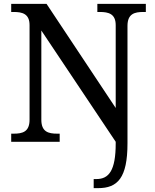

<svg xmlns="http://www.w3.org/2000/svg" viewBox="-20 -734 803 994"><path d="M465 240H488C589 240 640 187 640 8V-600C640 -663 677 -672 722 -672H735V-714H484V-672H497C541 -672 579 -663 579 -604V-175L221 -714H38V-672H51C95 -672 133 -663 133 -604V-114C133 -51 96 -42 51 -42H38V0H289V-42H276C231 -42 194 -51 194 -114V-576L579 0V9C579 150 543 193 479 193H465Z"/></svg>

Font: Noto Nastaliq Urdu
Style: Regular
Weight: 400
Designer: Monotype Design Team (Patrick Giasson: type design, Kamal Mansour: OpenType code, Glenda Bellarosa). Updated by Simon Co
Foundry: Monotype Imaging Inc., Simon Cozens
Version: Version 3.009